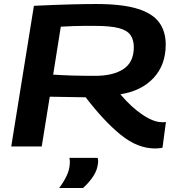

<svg xmlns="http://www.w3.org/2000/svg" viewBox="-20 -730 877 957"><path d="M36 0 149 -701Q254 -706 328.5 -708Q403 -710 459 -710Q589 -710 665 -686.5Q741 -663 773.5 -618Q806 -573 806 -508Q806 -407 746 -342Q686 -277 580 -260Q635 -195 690.5 -158Q746 -121 787 -121Q791 -121 797 -121Q803 -121 807 -122L790 6Q785 8 772 9Q759 10 753 10Q666 10 582.5 -57.5Q499 -125 407 -245Q360 -246 316.5 -246.5Q273 -247 228 -248L188 0ZM455 -352Q544 -352 595.5 -386Q647 -420 647 -495Q647 -531 630.5 -555Q614 -579 572 -590Q530 -601 453 -601Q419 -601 395.5 -601Q372 -601 347 -600Q322 -599 283 -597L245 -358Q290 -355 339 -353.5Q388 -352 455 -352ZM326 57H467Q470 68 469 79Q466 117 444.5 149Q423 181 394 207H275Q297 178 312 146.5Q327 115 328 84Q329 69 326 57Z"/></svg>

Font: Georama Extended SemiBold
Style: Italic
Weight: 600
Width: 7
Italic angle: -9°
Designer: Jean-Baptiste Levee
Foundry: Production Type
Version: Version 1.000